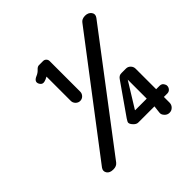

<svg xmlns="http://www.w3.org/2000/svg" viewBox="-146 -773 824 824"><g transform="rotate(-45 266.0 -361.5)"><path d="M186 -627.9Q186 -627.9 210.9 -627.9Q219.7 -627.9 225.1 -622.1Q231 -616.2 231 -607.9Q231 -607.9 231 -422.4Q231 -411.1 222.7 -402.3Q214.4 -394 203.1 -394Q203.1 -394 202.6 -394Q191.4 -394 182.6 -402.8Q174.3 -411.6 174.3 -422.4Q174.3 -422.4 174.3 -570.3Q150.9 -557.1 140.6 -561.5Q133.3 -564.9 129.9 -572.3Q129.9 -572.3 129.4 -572.8Q120.1 -591.8 146 -602.5Q159.2 -607.9 168.5 -618.2Q177.2 -627.9 186 -627.9ZM411.6 -199.2V-314.5L341.3 -200.7V-199.2ZM468.8 -199.2H490.2Q505.4 -199.2 511.2 -183.6Q511.2 -183.6 511.7 -183.6Q515.1 -172.4 508.8 -162.6Q502.4 -152.8 490.7 -152.3Q490.7 -152.3 468.8 -152.3V-118.2Q468.8 -105 460 -96.2Q451.2 -86.9 438.5 -86.9Q438.5 -86.9 438 -86.9Q425.3 -86.9 416.5 -96.2Q405.8 -106.9 407.7 -118.7Q407.7 -118.7 411.6 -152.3H314.5Q302.7 -151.9 292.5 -163.1Q282.2 -173.8 282.2 -182.1Q282.2 -182.1 282.2 -182.6Q282.2 -187 291 -200.2Q291 -200.2 389.6 -341.3Q398.4 -354 413.1 -353.5Q413.1 -353.5 439.9 -353.5Q451.7 -353.5 460.2 -344.7Q468.8 -335.9 468.8 -323.7Q468.8 -323.7 468.8 -199.2ZM446.8 -625Q455.6 -637.7 475.6 -638.2Q495.1 -638.2 504.9 -625Q514.6 -611.8 503.9 -597.2L125 -98.1Q115.2 -85.4 96.7 -85.4H94.7Q74.2 -85.4 65.4 -98.1Q56.6 -111.8 66.4 -125.5Z"/></g></svg>

Font: Dyuthi
Style: Regular
Weight: 400
Designer: Hiran Venugopalan, Hussain K H and Suresh P for Sawthanthra Malayalam Computing (SMC)
Version: Version 3.0.0+20221109